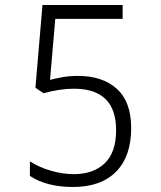

<svg xmlns="http://www.w3.org/2000/svg" viewBox="-20 -734 640 764"><path d="M502 -224Q502 -329 445 -380.5Q388 -432 290 -432Q255 -432 223.5 -426Q192 -420 179 -416L200 -659H468V-714H149L121 -385L153 -363Q219 -381 274 -381Q442 -381 442 -216Q442 -128 397 -84.5Q352 -41 273 -41Q230 -41 183 -54.5Q136 -68 99 -92V-34Q165 10 271 10Q382 10 442 -51Q502 -112 502 -224Z"/></svg>

Font: Noto Sans Mono UI Light
Style: Regular
Weight: 300
Designer: Monotype Design team
Foundry: Monotype Imaging Inc.
Version: 1.000